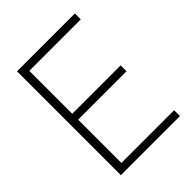

<svg xmlns="http://www.w3.org/2000/svg" viewBox="-207 -840 951 951"><g transform="rotate(-45 268.5 -364.0)"><path d="M78.6 0V-727.5H483.9V-686H123.5V-385.3H462.4V-344.2H123.5V-41H492.7V0Z"/></g></svg>

Font: Inter Display Extra Light
Style: Regular
Weight: 200
Designer: Rasmus Andersson
Foundry: rsms
Version: Version 4.000;git-4fc901f